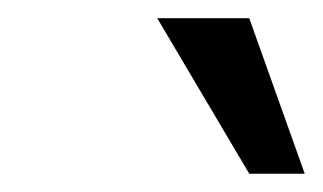

<svg xmlns="http://www.w3.org/2000/svg" viewBox="-20 -791 355 211"><path d="M314.9 -600.1H253.9L152.8 -771H253.9Z"/></svg>

Font: Perun
Style: Italic
Weight: 400
Italic angle: -12°
Foundry: Stefan Peev, Context Ltd
Version: Version 001.000